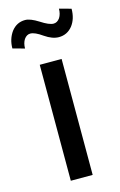

<svg xmlns="http://www.w3.org/2000/svg" viewBox="-151 -795 529 845"><g transform="rotate(-15 113.5 -372.5)"><path d="M162.1 0Q137.7 0 62.5 0Q62.5 -20.5 62.5 -51.8Q62.5 -145.5 62.5 -330.1Q62.5 -379.9 62.5 -528.3Q87.9 -528.3 162.1 -528.3Q162.1 -396.5 162.1 0ZM261.7 -730.5Q261.7 -684.6 238.3 -654.3Q213.9 -624 175.8 -624Q146.5 -624 112.3 -647.5Q78.1 -671.9 57.6 -671.9Q41 -671.9 29.3 -655.3Q18.6 -638.7 18.6 -614.3Q1 -619.1 -35.2 -628.9Q-35.2 -671.9 -11.7 -704.1Q12.7 -735.4 50.8 -735.4Q74.2 -735.4 111.3 -711.9Q148.4 -687.5 168.9 -687.5Q185.5 -687.5 197.3 -704.1Q208 -720.7 208 -745.1Q226.6 -740.2 261.7 -730.5Z"/></g></svg>

Font: Noto Sans Hebrew DECATHLON 
Style: Regular
Weight: 400
Designer: Monotype Design team
Version: Version 1.03 uh